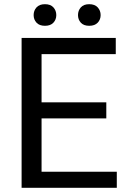

<svg xmlns="http://www.w3.org/2000/svg" viewBox="-20 -891 608 911"><path d="M534.2 0H158.7V-76.2H534.2ZM177.2 0H82.5V-710.9H177.2ZM484.4 -329.1H158.7V-405.3H484.4ZM529.3 -634.3H158.7V-710.9H529.3ZM403.3 -768.6Q377 -768.6 363.5 -783.4Q350.1 -798.3 350.1 -819.3Q350.1 -840.8 363.5 -856Q377 -871.1 403.3 -871.1Q429.7 -871.1 443.6 -856Q457.5 -840.8 457.5 -819.3Q457.5 -798.3 443.6 -783.4Q429.7 -768.6 403.3 -768.6ZM193.4 -768.6Q167 -768.6 153.3 -783.4Q139.6 -798.3 139.6 -819.3Q139.6 -840.8 153.3 -856Q167 -871.1 193.4 -871.1Q219.7 -871.1 233.4 -856Q247.1 -840.8 247.1 -819.3Q247.1 -798.3 233.4 -783.4Q219.7 -768.6 193.4 -768.6Z"/></svg>

Font: Heebo
Style: Regular
Weight: 400
Designer: Oded Ezer
Foundry: Ezer Type House
Version: Version 3.100